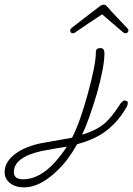

<svg xmlns="http://www.w3.org/2000/svg" viewBox="-325 -575 576 831"><path d="M-221 236Q-258 236 -281.5 217.5Q-305 199 -305 170Q-305 132 -271 101Q-231 64 -153 46L-13 21Q4 -12 21 -59.5Q38 -107 55 -169Q72 -231 81 -276.5Q90 -322 90 -350Q90 -367 110 -367Q127 -367 127 -344Q127 -286 94 -169Q78 -116 62.5 -71.5Q47 -27 30 8Q94 -11 130 -43Q146 -57 162 -77.5Q178 -98 190 -117Q195 -126 202 -133Q209 -140 214 -140Q218 -140 223 -138Q228 -136 228 -130Q228 -121 224 -114Q192 -56 142 -14.5Q92 27 9 49Q-10 83 -32 112.5Q-54 142 -80 166Q-153 236 -221 236ZM-225 201Q-128 201 -36 60Q-53 62 -81 67Q-109 72 -147 79Q-265 106 -265 170Q-265 201 -225 201ZM-9 -431Q-21 -431 -21 -443Q-21 -449 -14 -455Q14 -476 41 -497.5Q68 -519 82 -529Q104 -546 110.5 -550.5Q117 -555 124 -555Q131 -555 138 -547.5Q145 -540 156 -527Q165 -517 186 -495Q207 -473 227 -452Q231 -448 231 -443Q231 -439 227.5 -435Q224 -431 219 -431Q215 -431 212.5 -432.5Q210 -434 208 -435L117 -513Q89 -495 58 -474Q27 -453 1 -435Q-5 -431 -9 -431Z"/></svg>

Font: Send Flowers
Style: Regular
Weight: 400
Designer: Robert E. Leuschke
Foundry: Robert E. Leuschke
Version: Version 1.010; ttfautohint (v1.8.4.7-5d5b)